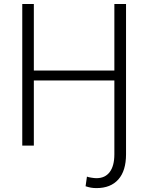

<svg xmlns="http://www.w3.org/2000/svg" viewBox="-20 -731 745 964"><path d="M149.9 -710.9V-377H554.2V-710.9H612.8V43.5Q612.8 126.5 574.2 169.9Q535.6 213.4 464.4 213.4Q449.2 213.4 436.8 211.2Q424.3 209 409.7 204.1L416.5 155.8Q423.8 158.7 439 161.1Q454.1 163.6 464.4 163.6Q507.8 163.6 531 132.6Q554.2 101.6 554.2 43.5V-327.1H149.9V0H91.8V-710.9Z"/></svg>

Font: Franko
Style: Light
Weight: 300
Designer: Google
Version: Version 1.200310; 2013